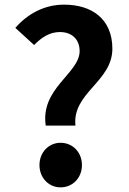

<svg xmlns="http://www.w3.org/2000/svg" viewBox="-20 -793 554 827"><path d="M177 -252H305C290 -393 464 -441 464 -583C464 -711 376 -773 256 -773C169 -773 98 -732 46 -673L127 -599C159 -632 194 -655 238 -655C290 -655 323 -623 323 -573C323 -477 153 -413 177 -252ZM241 14C294 14 333 -28 333 -82C333 -136 294 -178 241 -178C189 -178 150 -136 150 -82C150 -28 189 14 241 14Z"/></svg>

Font: Genne Gothic Bold
Style: Regular
Weight: 700
Designer: Ryoko NISHIZUKA (kana & ideographs); Paul D. Hunt (Latin, Greek & Cyrillic); Wenlong ZHANG (bopomofo); Sandoll Communica
Foundry: Adobe Systems Incorporated
Version: Version 1.004;PS 1.004;hotconv 16.6.51;makeotf.lib2.5.65220